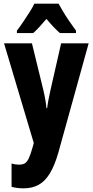

<svg xmlns="http://www.w3.org/2000/svg" viewBox="-20 -786 506 1046"><path d="M2 -550H154L216 -296Q220 -279 223.5 -261.5Q227 -244 229.5 -227.5Q232 -211 233 -197H237Q239 -216 243.5 -239.5Q248 -263 255 -295L313 -550H463L298 45Q278 115 252 158Q226 201 191 220.5Q156 240 109 240Q91 240 75 238Q59 236 43 232V105Q53 108 63 109.5Q73 111 83 111Q103 111 115 104Q127 97 137 76Q147 55 158 15L164 -7ZM299 -766Q311 -744 325.5 -720Q340 -696 357.5 -670.5Q375 -645 394 -619V-606H306Q290 -620 272 -639Q254 -658 233 -683Q212 -658 193.5 -638Q175 -618 161 -606H72V-619Q87 -638 105.5 -665.5Q124 -693 141.5 -720.5Q159 -748 167 -766Z"/></svg>

Font: Noto Sans Khmer ExtraCondensed ExtraBold
Style: Regular
Weight: 800
Width: 2
Designer: Danh Hong and the Monotype Design Team
Foundry: Monotype Imaging Inc.
Version: Version 2.004